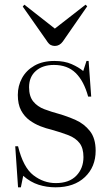

<svg xmlns="http://www.w3.org/2000/svg" viewBox="-20 -785 470 819"><path d="M57 14 45 -161H57Q79 -71 122.5 -37.5Q166 -4 218 -4Q275 -4 305.5 -35.5Q336 -67 336 -115Q336 -153 319.5 -174.5Q303 -196 272.5 -208Q242 -220 199 -232Q177 -237 152.5 -246.5Q128 -256 106 -272Q84 -288 70 -314Q56 -340 56 -380Q56 -419 74 -452Q92 -485 127 -505Q162 -525 212 -525Q255 -525 285.5 -511.5Q316 -498 335 -482L349 -525H358L369 -373H356Q338 -439 303 -473.5Q268 -508 210 -508Q162 -508 133 -482.5Q104 -457 104 -413Q104 -374 122 -352Q140 -330 169.5 -319Q199 -308 232 -299Q267 -289 303 -273Q339 -257 363.5 -226Q388 -195 388 -142Q388 -73 342 -29.5Q296 14 217 14Q179 14 144.5 3Q110 -8 79 -35L69 14ZM214 -589Q205 -589 196.5 -593Q188 -597 178 -613L77 -757L84 -765L214 -663L345 -765L352 -758L248 -608Q234 -589 214 -589Z"/></svg>

Font: Literata 72pt Light
Style: Regular
Weight: 300
Designer: Latin by Veronika Burian and Jose Scaglione. Greek by Irene Vlachou. Cyrillic by Vera Evstafieva.
Foundry: TypeTogether
Version: Version 3.002